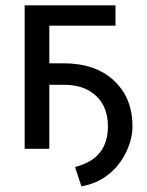

<svg xmlns="http://www.w3.org/2000/svg" viewBox="-20 -548 542 707"><path d="M405.3 -453.6H161.6V-314.9H214.4Q331.1 -314.9 399.4 -251.5Q467.8 -188 467.8 -83Q467.8 -35.2 443.8 13.7Q419.9 62.5 378.4 95.2Q336.9 127.9 279.8 138.2L256.3 66.9Q318.8 50.8 348.1 13.4Q377.4 -23.9 377.4 -83Q377.4 -153.8 334 -194.8Q290.5 -235.8 216.3 -235.8H161.6V0H70.8V-528.3H405.3Z"/></svg>

Font: Roboto-ThirdPerson-AD3FC
Style: ThirdPerson-AD3FC
Weight: 400
Designer: Google
Version: Version 2.137; 2017